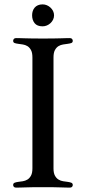

<svg xmlns="http://www.w3.org/2000/svg" viewBox="-20 -854 392 876"><path d="M224.1 -85.9Q224.1 -64.5 230.7 -52.5Q237.3 -40.5 247.1 -34.7Q256.8 -28.8 268.1 -27.1Q279.3 -25.4 289.1 -24.2Q298.8 -22.9 305.4 -20.3Q312 -17.6 312 -9.8Q312 -5.4 308.8 -1.7Q305.7 2 298.8 2Q290 2 280.3 1.7Q270.5 1.5 256.6 1Q242.7 0.5 223.4 0.2Q204.1 0 175.8 0Q147.9 0 128.7 0.2Q109.4 0.5 95.5 1Q81.5 1.5 71.8 1.7Q62 2 53.2 2Q46.4 2 43.2 -1.7Q40 -5.4 40 -9.8Q40 -17.6 46.6 -20.3Q53.2 -22.9 63 -24.2Q72.8 -25.4 84 -27.1Q95.2 -28.8 105 -34.7Q114.7 -40.5 121.3 -52.5Q127.9 -64.5 127.9 -85.9V-591.8Q127.9 -613.8 121.3 -625.7Q114.7 -637.7 105 -643.6Q95.2 -649.4 84 -651.1Q72.8 -652.8 63 -654.1Q53.2 -655.3 46.6 -657.7Q40 -660.2 40 -668Q40 -672.4 43.2 -676.3Q46.4 -680.2 53.2 -680.2Q62 -680.2 71.8 -679.9Q81.5 -679.7 95.5 -679.2Q109.4 -678.7 128.7 -678.5Q147.9 -678.2 175.8 -678.2Q204.1 -678.2 223.4 -678.5Q242.7 -678.7 256.6 -679.2Q270.5 -679.7 280.3 -679.9Q290 -680.2 298.8 -680.2Q305.7 -680.2 308.8 -676.3Q312 -672.4 312 -668Q312 -660.2 305.4 -657.7Q298.8 -655.3 289.1 -654.1Q279.3 -652.8 268.1 -651.1Q256.8 -649.4 247.1 -643.6Q237.3 -637.7 230.7 -625.7Q224.1 -613.8 224.1 -591.8ZM126.5 -784.2Q126.5 -794.4 129.4 -803.5Q132.3 -812.5 138.2 -819.3Q144 -826.2 153.1 -830.1Q162.1 -834 174.3 -834Q184.6 -834 193.8 -830.1Q203.1 -826.2 210.4 -819.3Q217.8 -812.5 222.2 -803.5Q226.6 -794.4 226.6 -784.2Q226.6 -773.4 222.2 -764.4Q217.8 -755.4 210.4 -748.5Q203.1 -741.7 193.8 -737.8Q184.6 -733.9 174.3 -733.9Q149.4 -733.9 137.9 -748.3Q126.5 -762.7 126.5 -784.2Z"/></svg>

Font: XB Zar
Style: Regular
Weight: 400
Designer: Behnam
Foundry: Irmug
Version: Version 8.005 2009